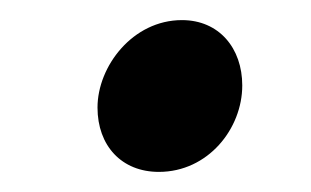

<svg xmlns="http://www.w3.org/2000/svg" viewBox="-20 -423 309 191"><path d="M138 -252C187 -252 221 -295 221 -338C221 -375 198 -403 161 -403C112 -403 77 -357 77 -316C77 -278 101 -252 138 -252Z"/></svg>

Font: Source Sans Pro Semibold
Style: Italic
Weight: 600
Italic angle: -11°
Designer: Paul D. Hunt
Foundry: Adobe Systems Incorporated
Version: Version 3.006;hotconv 1.0.111;makeotfexe 2.5.65597